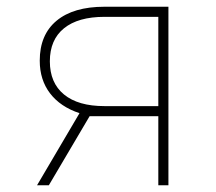

<svg xmlns="http://www.w3.org/2000/svg" viewBox="-20 -550 640 570"><path d="M90 0 216 -214Q159 -233 128.5 -273Q98 -313 98 -370Q98 -447 148 -488.5Q198 -530 290 -530H480V0H450V-205H246L125 0ZM290 -235H450V-500H290Q212 -500 170 -466Q128 -432 128 -368Q128 -304 170 -269.5Q212 -235 290 -235Z"/></svg>

Font: Geist Mono Thin
Style: Regular
Weight: 100
Monospace: yes
Designer: Basement.studio, Andrés Briganti, Mateo Zaragoza
Foundry: Basement.studio, Vercel, Andrés Briganti, Guido Ferreyra, Mateo Zaragoza
Version: Version 1.500; ttfautohint (v1.8.4.7-5d5b)